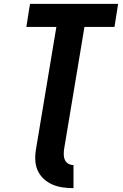

<svg xmlns="http://www.w3.org/2000/svg" viewBox="-20 -755 640 998"><path d="M362 223Q333 223 305 219Q277 215 252 204Q227 193 207 174.5Q187 156 176 131.5Q165 107 163.5 78.5Q162 50 167 21L273 -615H117L136 -735H594L575 -615H419L313 21Q311 36 311.5 50.5Q312 65 317.5 77Q323 89 335.5 96Q348 103 362 103Z"/></svg>

Font: Iosevka Aile Heavy Oblique
Style: Regular
Weight: 900
Italic angle: -9°
Designer: Belleve Invis
Foundry: Belleve Invis
Version: Version 31.1.0; ttfautohint (v1.8.4)